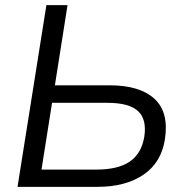

<svg xmlns="http://www.w3.org/2000/svg" viewBox="-20 -725 717 745"><path d="M48 0 160 -705H242L193 -394H405Q522 -394 579 -342Q636 -290 620 -185Q606 -94 536.5 -47Q467 0 359 0ZM141 -67H354Q438 -67 483.5 -98Q529 -129 540 -195Q550 -262 515.5 -294Q481 -326 397 -326H182Z"/></svg>

Font: Mulish
Style: Italic
Weight: 400
Italic angle: -9°
Designer: Vernon Adams
Foundry: Vernon Adams
Version: Version 3.603; ttfautohint (v1.8.3)